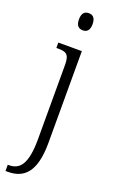

<svg xmlns="http://www.w3.org/2000/svg" viewBox="-187 -791 645 1074"><g transform="rotate(20 136.0 -254.5)"><path d="M142 -647C164 -647 182 -659 182 -698C182 -737 164 -749 142 -749C119 -749 101 -737 101 -698C101 -659 119 -647 142 -647ZM5 240H19C111 240 177 189 177 10V-536H37V-504H46C94 -504 115 -496 115 -432V11C115 158 77 203 12 203H5Z"/></g></svg>

Font: Noto Serif Thai SemiCondensed Light
Style: Regular
Weight: 300
Width: 4
Designer: Monotype Design Team
Foundry: Monotype Imaging Inc.
Version: Version 2.002